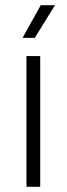

<svg xmlns="http://www.w3.org/2000/svg" viewBox="-20 -720 257 740"><path d="M67 -574H114L192 -700H137ZM82 0H135V-504H82Z"/></svg>

Font: Arthouse Owned Light
Style: Regular
Weight: 300
Designer: Jeremy Tribby
Foundry: Tribby Type
Version: Version 1.000;PS 001.000;hotconv 1.0.88;makeotf.lib2.5.64775